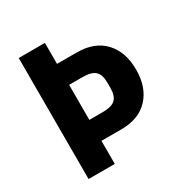

<svg xmlns="http://www.w3.org/2000/svg" viewBox="-162 -829 923 959"><g transform="rotate(-30 300.0 -349.0)"><path d="M76 0V-698H227V-577H341Q443 -577 499 -517Q555 -457 555 -355Q555 -253 499 -193Q443 -133 341 -133H227V0ZM227 -254H304Q356 -254 377 -274Q398 -294 398 -340V-370Q398 -416 377 -436Q356 -456 304 -456H227Z"/></g></svg>

Font: iA Writer Quattro V
Style: Regular
Weight: 400
Designer: Mike Abbink, Paul van der Laan, Pieter van Rosmalen, Oliver Reichenstein
Foundry: Information Architects Inc.
Version: Version 2.000